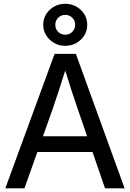

<svg xmlns="http://www.w3.org/2000/svg" viewBox="-20 -1019 703 1039"><path d="M8.8 0 275.4 -727.5H390.6L654.3 0H548.3L402.3 -424.3Q385.7 -472.2 366.5 -531.2Q347.2 -590.3 318.8 -681.6H347.2Q318.4 -590.3 299.1 -531.2Q279.8 -472.2 263.2 -424.3L112.3 0ZM151.4 -196.3V-281.7H511.7V-196.3ZM333 -771Q299.8 -771 272.9 -786.4Q246.1 -801.8 230 -827.6Q213.9 -853.5 213.9 -884.8Q213.9 -916.5 229.7 -942.1Q245.6 -967.8 272.7 -983.2Q299.8 -998.5 333 -998.5Q366.2 -998.5 393.3 -983.2Q420.4 -967.8 436.3 -942.1Q452.1 -916.5 452.1 -884.8Q452.1 -853 436.3 -827.4Q420.4 -801.8 393.3 -786.4Q366.2 -771 333 -771ZM333 -831.1Q355.5 -831.1 371.1 -846.7Q386.7 -862.3 386.7 -884.8Q386.7 -907.2 371.3 -922.9Q356 -938.5 333 -938.5Q310.5 -938.5 294.9 -922.9Q279.3 -907.2 279.3 -884.8Q279.3 -862.3 294.9 -846.7Q310.5 -831.1 333 -831.1Z"/></svg>

Font: Inter Cardless Display
Style: Regular
Weight: 400
Designer: Rasmus Andersson
Foundry: rsms
Version: Version 4.001;git-9221beed3